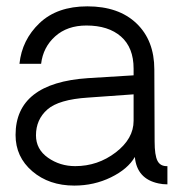

<svg xmlns="http://www.w3.org/2000/svg" viewBox="-20 -578 573 602"><path d="M212.9 3.9Q133.8 3.9 81.3 -41Q28.8 -85.9 28.8 -154.8Q28.8 -317.9 255.9 -333L398.9 -341.8V-362.8Q398.9 -428.7 359.4 -463.4Q319.8 -498 251 -498Q190.9 -498 153.1 -464.1Q115.2 -430.2 108.9 -377.9H41Q48.8 -453.1 104 -505.6Q159.2 -558.1 253.9 -558.1Q352.1 -558.1 408 -504.6Q463.9 -451.2 463.9 -359.9L464.8 -134.8Q464.8 -90.8 473.9 -73.5Q482.9 -56.2 504.9 -57.1V0Q489.7 0 477.1 -2.9Q409.2 -17.1 402.8 -85.9Q380.9 -47.9 327.9 -22Q274.9 3.9 212.9 3.9ZM215.8 -57.1Q286.6 -57.1 342.8 -100.1Q398.9 -143.1 398.9 -199.2V-282.2L255.9 -272Q164.1 -266.1 128.4 -234.6Q92.8 -203.1 92.8 -153.8Q92.8 -109.9 130.4 -83.5Q168 -57.1 215.8 -57.1Z"/></svg>

Font: Oakes Grotesk
Style: Light
Weight: 300
Designer: Samuel Oakes
Foundry: Samuel Oakes
Version: Version 1.0 | wf-rip DC20170320